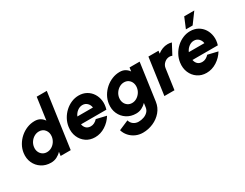

<svg xmlns="http://www.w3.org/2000/svg" viewBox="-104 -1387 2900 2275"><g transform="rotate(-30 1346.0 -250.0)"><path d="M462.5 -750H600.5L495 0H357L364.5 -53Q337 -23.5 300.8 -5.2Q264.5 13 221 13Q148.5 13 93.8 -22.5Q39 -58 12 -117.8Q-15 -177.5 -5 -250Q2.5 -304.5 29.8 -352Q57 -399.5 98.2 -435.8Q139.5 -472 190 -492.5Q240.5 -513 295 -513Q338.5 -513 369.8 -494.8Q401 -476.5 420 -447ZM241 -119.5Q275.5 -119.5 305.5 -137Q335.5 -154.5 355.5 -184.2Q375.5 -214 381 -250Q388.5 -304.5 359 -342.5Q329.5 -380.5 278 -380.5Q243.5 -380.5 213 -363Q182.5 -345.5 162 -315.8Q141.5 -286 136.5 -250Q131.5 -213.5 144 -184Q156.5 -154.5 182 -137Q207.5 -119.5 241 -119.5Z M824 13Q755 13 703.2 -22.5Q651.5 -58 626.2 -117.8Q601 -177.5 611 -250.5Q618.5 -305 644.8 -352.8Q671 -400.5 710.5 -436.8Q750 -473 798.2 -493.5Q846.5 -514 898 -514Q957 -514 1002.8 -488.5Q1048.5 -463 1076.8 -419Q1105 -375 1112 -319.5Q1119 -264 1100.5 -204H753.5Q759 -170.5 781.2 -148Q803.5 -125.5 843.5 -125Q869 -124.5 893 -137Q917 -149.5 935.5 -170.5L1071.5 -138Q1031.5 -71.5 965.2 -29.2Q899 13 824 13ZM762.5 -306H975.5Q970.5 -343.5 944.8 -368.8Q919 -394 881 -394Q843.5 -394 811 -369Q778.5 -344 762.5 -306Z M1588.5 -500H1726.5L1655.5 7Q1645 81 1598.5 135.8Q1552 190.5 1484.2 220.2Q1416.5 250 1342 250Q1289 250 1243.5 229.2Q1198 208.5 1165.5 172Q1133 135.5 1119 88L1253 30.5Q1263.5 68 1293.5 89.5Q1323.5 111 1362 111Q1398 111 1432 99.2Q1466 87.5 1489.2 64.2Q1512.5 41 1517.5 7L1525.5 -51Q1498.5 -22.5 1463.2 -4.8Q1428 13 1385 13Q1313 13 1258.5 -22.5Q1204 -58 1177.2 -117.8Q1150.5 -177.5 1160.5 -250Q1168 -304.5 1195 -352Q1222 -399.5 1263.2 -435.8Q1304.5 -472 1354.8 -492.5Q1405 -513 1459 -513Q1502 -513 1532.2 -495.2Q1562.5 -477.5 1581.5 -449ZM1405.5 -119.5Q1439.5 -119.5 1469.2 -137.2Q1499 -155 1519.2 -184.5Q1539.5 -214 1544.5 -250Q1549.5 -286 1537.8 -315.8Q1526 -345.5 1501 -363Q1476 -380.5 1442 -380.5Q1408.5 -380.5 1378.5 -363Q1348.5 -345.5 1327.8 -315.8Q1307 -286 1302 -250Q1297 -214 1309.2 -184.2Q1321.5 -154.5 1346.8 -137Q1372 -119.5 1405.5 -119.5Z M1776.5 0 1846.5 -500H1984.5L1979.5 -463Q2008.5 -486.5 2043.8 -500.2Q2079 -514 2117 -514Q2144 -514 2171 -506L2097 -366.5Q2079.5 -374 2061 -374Q2022 -374 1990.8 -346.8Q1959.5 -319.5 1954 -280L1914.5 0Z M2349 13Q2280 13 2228.2 -22.5Q2176.5 -58 2151.2 -117.8Q2126 -177.5 2136 -250.5Q2143.5 -305 2169.8 -352.8Q2196 -400.5 2235.5 -436.8Q2275 -473 2323.2 -493.5Q2371.5 -514 2423 -514Q2482 -514 2527.8 -488.5Q2573.5 -463 2601.8 -419Q2630 -375 2637 -319.5Q2644 -264 2625.5 -204H2278.5Q2284 -170.5 2306.2 -148Q2328.5 -125.5 2368.5 -125Q2394 -124.5 2418 -137Q2442 -149.5 2460.5 -170.5L2596.5 -138Q2556.5 -71.5 2490.2 -29.2Q2424 13 2349 13ZM2287.5 -306H2500.5Q2495.5 -343.5 2469.8 -368.8Q2444 -394 2406 -394Q2368.5 -394 2336 -369Q2303.5 -344 2287.5 -306ZM2392.5 -557 2452.5 -701H2590.5L2484.5 -557Z"/></g></svg>

Font: Urbanist ExtraBold
Style: Italic
Weight: 800
Italic angle: -8°
Designer: Corey Hu
Foundry: Corey Hu
Version: Version 1.321; ttfautohint (v1.8.4.7-5d5b)